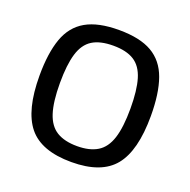

<svg xmlns="http://www.w3.org/2000/svg" viewBox="-104 -648 754 760"><g transform="rotate(20 272.5 -268.0)"><path d="M38 -269Q38 -364 60 -425.5Q82 -487 133.5 -516.5Q185 -546 273 -546Q361 -546 412 -516.5Q463 -487 485 -425.5Q507 -364 507 -269Q507 -123 453 -56.5Q399 10 273 10Q146 10 92 -56.5Q38 -123 38 -269ZM124 -269Q124 -190 139 -143.5Q154 -97 187 -77Q220 -57 273 -57Q325 -57 358 -77Q391 -97 406 -143.5Q421 -190 421 -269Q421 -346 407 -392.5Q393 -439 360.5 -459.5Q328 -480 273 -480Q217 -480 184.5 -459.5Q152 -439 138 -392.5Q124 -346 124 -269Z"/></g></svg>

Font: Georama
Style: Regular
Weight: 400
Designer: Jean-Baptiste Levee
Foundry: Production Type
Version: Version 1.000